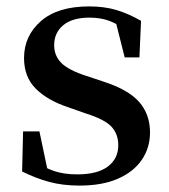

<svg xmlns="http://www.w3.org/2000/svg" viewBox="-20 -563 528 599"><path d="M228 16Q176 16 133.5 4.5Q91 -7 49 -28L52 -153H103L131 -20L88 -24V-60Q118 -40 148.5 -29.5Q179 -19 221 -19Q284 -19 316.5 -43.5Q349 -68 349 -110Q349 -145 327.5 -168Q306 -191 245 -210L191 -229Q128 -250 91.5 -286.5Q55 -323 55 -382Q55 -451 107.5 -497Q160 -543 258 -543Q305 -543 342.5 -532Q380 -521 420 -498L415 -384H369L337 -511L374 -500V-469Q344 -490 318 -499Q292 -508 259 -508Q206 -508 177.5 -484.5Q149 -461 149 -422Q149 -389 171.5 -366.5Q194 -344 250 -326L304 -308Q381 -283 414.5 -244.5Q448 -206 448 -150Q448 -102 422.5 -64.5Q397 -27 348 -5.5Q299 16 228 16Z"/></svg>

Font: Noto Serif KR SemiBold
Style: Regular
Weight: 600
Designer: Ryoko NISHIZUKA 西塚涼子 (kana & ideographs); Frank Grießhammer (Latin, Greek & Cyrillic); Wenlong ZHANG 张文龙 (bopomofo); San
Foundry: Adobe
Version: Version 2.003-H1;hotconv 1.1.1;makeotfexe 2.6.0